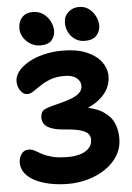

<svg xmlns="http://www.w3.org/2000/svg" viewBox="-63 -994 729 1057"><g transform="rotate(-5 302.0 -465.5)"><path d="M272.2 17.4Q219.8 17.4 173.5 8.2Q127.2 -1 91.4 -18.6Q55.6 -36.2 35.2 -62.1Q14.8 -88 14.8 -121.2Q14.8 -148.6 29.2 -169.1Q43.6 -189.6 68.6 -189.6Q87.8 -189.6 103.7 -180.5Q119.6 -171.4 140.2 -159.9Q160.8 -148.4 194.8 -139.3Q228.8 -130.2 283.6 -130.2Q321.8 -130.2 351.8 -139.6Q381.8 -149 399.5 -168.1Q417.2 -187.2 417 -215.2Q417 -233.6 405.9 -247Q394.8 -260.4 363.1 -269.8Q331.4 -279.2 269.4 -283.4Q212.8 -288 183.8 -306.2Q154.8 -324.4 154.8 -359.2Q154.8 -372 159.9 -384.4Q165 -396.8 179.8 -404Q194.2 -411.4 222.9 -418.7Q251.6 -426 282.6 -434.2Q338.2 -449 364.1 -468Q390 -487 390 -515.2Q390 -539.2 367.9 -557.8Q345.8 -576.4 299.8 -576.4Q255.4 -576.4 222.9 -564.1Q190.4 -551.8 166.5 -535.5Q142.6 -519.2 124.3 -506.9Q106 -494.6 89.8 -494.6Q67.8 -494.6 51.9 -517.4Q36 -540.2 36 -570.2Q36 -597.6 56.1 -623.6Q76.2 -649.6 112.2 -670.6Q148.2 -691.6 197.1 -703.9Q246 -716.2 303 -716.2Q381.8 -716.2 435.1 -693.4Q488.4 -670.6 515.8 -633.7Q543.2 -596.8 543.2 -552.8Q543.2 -515.8 523.3 -479.9Q503.4 -444 459.9 -414.6Q416.4 -385.2 344.6 -365.8L378.6 -397.4Q455.6 -385.8 497.9 -358.3Q540.2 -330.8 556.4 -292.5Q572.6 -254.2 572.6 -209Q572.6 -157 547.6 -114.9Q522.6 -72.8 479.5 -43.4Q436.4 -14 383 1.7Q329.6 17.4 272.2 17.4ZM430.2 -759Q388 -759 358.8 -790.1Q329.6 -821.2 329.6 -868Q329.6 -903 354.5 -925.4Q379.4 -947.8 414 -947.8Q445.8 -947.8 468.6 -930.2Q491.4 -912.6 504 -887.1Q516.6 -861.6 516.6 -836.6Q516.6 -807.8 496.9 -783.4Q477.2 -759 430.2 -759ZM184.8 -755.4Q155.2 -755.4 130.6 -770.2Q106 -785 91.5 -808.4Q77 -831.8 77 -858.2Q77 -896.4 98.8 -919.3Q120.6 -942.2 157.4 -942.2Q192.2 -942.2 216.4 -924.6Q240.6 -907 253.5 -881Q266.4 -855 266.4 -829.6Q266.4 -800.8 247.8 -778.1Q229.2 -755.4 184.8 -755.4Z"/></g></svg>

Font: Shantell Sans Light
Style: Regular
Weight: 300
Designer: Stephen Nixon, Anya Danilova, Shantell Martin
Foundry: Arrow Type
Version: Version 1.011;[c5ecc13dd]